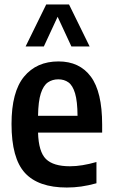

<svg xmlns="http://www.w3.org/2000/svg" viewBox="-20 -828 503 858"><path d="M278.5 10Q151.5 10 91.5 -55.2Q31.5 -120.5 31.5 -274Q31.5 -417.5 87.5 -485.5Q143.5 -553.5 241.5 -553.5Q335.5 -553.5 386 -485.5Q436.5 -417.5 436.5 -271V-235.5H150Q152.5 -149.5 185.5 -117.2Q218.5 -85 292.5 -85Q319.5 -85 348.8 -89.8Q378 -94.5 411 -104V-9Q374.5 1 343 5.5Q311.5 10 278.5 10ZM240.5 -473.5Q214 -473.5 194 -459.8Q174 -446 162.5 -410.8Q151 -375.5 150 -310.5H326.5Q326 -375.5 315.5 -410.8Q305 -446 286 -459.8Q267 -473.5 240.5 -473.5ZM94.5 -620.5 186.5 -808H288.5L380.5 -620.5H299L237.5 -753L176 -620.5Z"/></svg>

Font: Encode Sans Condensed SemiBold
Style: Regular
Weight: 600
Width: 3
Designer: Multiple Designers
Foundry: Impallari Type
Version: Version 3.000; ttfautohint (v1.8.3) -l 8 -r 50 -G 200 -x 14 